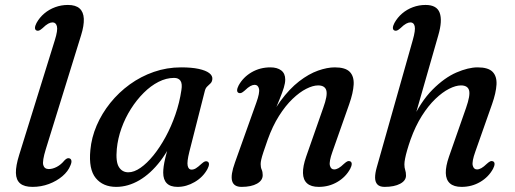

<svg xmlns="http://www.w3.org/2000/svg" viewBox="-20 -738 2064 769"><path d="M304.8 -596.8 163.4 -140.3Q148.8 -92.9 153.3 -76.9Q157.8 -60.9 175.3 -60.9Q190.7 -60.9 207.5 -69.7Q224.2 -78.4 238.1 -95.4Q244.4 -101.8 249 -103.6Q253.6 -105.3 258.4 -103.7Q264.6 -101.7 266 -94.4Q267.3 -87 262 -75.3Q252.9 -51.8 230 -32.3Q207 -12.8 175.9 -1.1Q144.8 10.5 110.3 10.5Q77.2 10.5 60.8 -3.3Q44.4 -17 43.7 -45.4Q43.1 -73.7 56.7 -117.2L199.6 -577Q212.1 -616.9 208 -632.6Q204 -648.3 190.4 -648.3Q182.5 -648.3 173.1 -643.2Q163.7 -638.2 150.4 -625.2Q142 -617.8 136.5 -615.7Q131 -613.7 125.9 -616Q120 -618.9 120.1 -626.7Q120.3 -634.5 126.2 -645.9Q138.3 -667.9 157.5 -684.1Q176.7 -700.3 200.9 -709.2Q225.1 -718.2 252.1 -718.2Q283.1 -718.2 298.8 -704.1Q314.4 -690.1 315.7 -662.9Q316.9 -635.8 304.8 -596.8Z M738.4 -130.2Q728.2 -89.5 731.7 -74.1Q735.2 -58.6 747 -58.6Q755.8 -58.6 764.6 -63.9Q773.4 -69.2 786.7 -81.7Q795.1 -89.3 800.6 -91.4Q806.1 -93.4 811.2 -90.9Q817.1 -88 817 -80.2Q816.8 -72.4 810.9 -61Q793.1 -28.4 759.8 -9Q726.4 10.5 691.2 10.5Q662.2 10.5 648 -4Q633.7 -18.5 633.7 -46.4Q633.7 -58 635.6 -72Q637.5 -85.9 642.4 -106.5Q647.3 -127.1 656.4 -158Q665.5 -188.9 679.6 -234.1L689.1 -216.9Q661.6 -144.4 622.6 -93.5Q583.6 -42.6 538.1 -16Q492.6 10.5 445.4 10.5Q392.5 10.5 363.5 -24.8Q334.5 -60.1 341.9 -136.7Q346.4 -186.9 367.1 -235.2Q387.8 -283.4 421.7 -325.7Q455.6 -367.9 499.9 -400Q544.2 -432 596.3 -450.1Q648.5 -468.2 705.2 -468.2Q747.9 -468.2 776.1 -462Q804.2 -455.8 818 -445.3Q831.7 -434.7 830.5 -421.3Q829.5 -410.5 823.3 -404.3Q817 -398.1 810.3 -391.9Q803.5 -385.7 800.6 -374.7ZM447.8 -141.3Q443 -89.8 456.3 -68.9Q469.5 -47.9 494.1 -47.9Q516.9 -47.9 542.8 -65.9Q568.6 -83.8 594.6 -115.8Q620.5 -147.8 643.2 -189.5Q665.9 -231.1 682.5 -279.1Q699.2 -327.1 706.5 -377Q710.8 -402.8 702.9 -414.4Q695 -426 677.3 -426Q646 -426 614.8 -410.1Q583.6 -394.2 555.4 -366Q527.2 -337.9 504.2 -301.6Q481.2 -265.3 466.5 -224.2Q451.8 -183.1 447.8 -141.3Z M935.5 -366Q929.6 -368.9 929.7 -376.7Q929.9 -384.5 935.8 -395.9Q954 -428.9 987.8 -448.6Q1021.7 -468.2 1062.9 -468.2Q1090.5 -468.2 1106.5 -455.9Q1122.4 -443.6 1122.4 -419.5Q1122.4 -405.2 1116.7 -386.6Q1110.9 -368 1100.3 -341.8Q1089.7 -315.6 1074.4 -278.6Q1059.1 -241.5 1039.9 -190L1037.9 -211.3Q1066.8 -283.7 1103.1 -333.1Q1139.4 -382.4 1178.1 -412.3Q1216.8 -442.1 1253.8 -455.2Q1290.7 -468.2 1321 -468.2Q1363.2 -468.2 1380.8 -450.3Q1398.3 -432.3 1396.5 -399.3Q1394.7 -366.2 1378.6 -320.6L1311.6 -130.4Q1297.5 -91 1301.3 -75.2Q1305.1 -59.4 1318.4 -59.4Q1326.6 -59.4 1335.9 -64.6Q1345.1 -69.7 1358.4 -82.5Q1366.8 -90.1 1372.3 -92.2Q1377.8 -94.2 1382.9 -91.7Q1388.8 -88.8 1388.7 -81Q1388.5 -73.2 1382.6 -61.8Q1364.6 -28.8 1331.1 -9.2Q1297.5 10.5 1256.7 10.5Q1225.7 10.5 1209.9 -3.7Q1194.1 -17.8 1193.5 -44.9Q1192.8 -72 1206.1 -110.3L1274.6 -306Q1292.7 -355.8 1287 -375.8Q1281.3 -395.9 1254.1 -395.9Q1233.3 -395.9 1206.6 -382.3Q1179.9 -368.8 1151.7 -341.8Q1123.4 -314.8 1097.6 -274Q1071.8 -233.3 1052.3 -179Q1041.5 -148.1 1035.2 -129.3Q1028.9 -110.4 1026.5 -99.5Q1024 -88.5 1024 -80.8Q1024 -67.6 1028.1 -58.6Q1032.2 -49.5 1032.2 -36.6Q1032.2 -15.2 1009.3 -2.4Q986.4 10.5 947.6 10.5Q916.2 10.5 909.6 -13.4Q903 -37.2 921.1 -87.2L1006.8 -327.3Q1021 -366.7 1017.3 -382.5Q1013.6 -398.3 1000 -398.3Q992.1 -398.3 982.7 -393.2Q973.3 -388.2 960 -375.2Q951.6 -367.8 946.1 -365.7Q940.6 -363.7 935.5 -366Z M1634.6 -244.8 1735.5 -596.8Q1752.6 -655.4 1741 -686.8Q1729.4 -718.2 1684.6 -718.2Q1657.8 -718.2 1633.8 -709.2Q1609.8 -700.3 1590.8 -684.1Q1571.8 -667.9 1559.7 -645.9Q1553.8 -634.5 1553.6 -626.7Q1553.5 -618.9 1559.4 -616Q1564.5 -613.7 1570 -615.7Q1575.5 -617.8 1583.9 -625.2Q1597.2 -638.2 1606.6 -643.2Q1616 -648.3 1623.9 -648.3Q1637.5 -648.3 1641 -632.6Q1644.6 -616.9 1633.1 -577L1489.1 -68.2Q1482.1 -43.8 1482.3 -26.1Q1482.6 -8.4 1491.8 1Q1501 10.5 1520.3 10.5Q1559.4 10.5 1582.8 -2.1Q1606.1 -14.6 1606.1 -34.8Q1606.1 -48 1602.9 -57.2Q1599.7 -66.4 1599.7 -79.6Q1599.7 -88.8 1602.5 -103.1Q1605.2 -117.3 1610.8 -136.6Q1616.3 -155.9 1624.4 -179Q1643.9 -233.3 1669.7 -274Q1695.5 -314.8 1723.8 -341.8Q1752 -368.8 1778.7 -382.3Q1805.4 -395.9 1826.2 -395.9Q1853.4 -395.9 1858.8 -375.9Q1864.2 -356 1846.7 -306L1778.2 -110.3Q1764.9 -72 1765.5 -44.9Q1766.2 -17.8 1782 -3.7Q1797.8 10.5 1828.8 10.5Q1869.6 10.5 1903.2 -9.2Q1936.7 -28.8 1954.7 -61.8Q1960.6 -73.2 1960.8 -81Q1960.9 -88.8 1955 -91.7Q1949.9 -94.2 1944.4 -92.2Q1938.9 -90.1 1930.5 -82.5Q1917.2 -69.7 1908 -64.6Q1898.7 -59.4 1890.5 -59.4Q1877.2 -59.4 1873.4 -75.2Q1869.6 -91 1883.7 -130.4L1950.7 -320.6Q1966.8 -366.2 1968.6 -399.3Q1970.4 -432.3 1952.9 -450.3Q1935.3 -468.2 1893.1 -468.2Q1855.9 -468.2 1808 -447.6Q1760.1 -426.9 1712.3 -378.9Q1664.4 -330.8 1626.5 -248.2Z"/></svg>

Font: Fraunces
Style: Italic
Weight: 900
Italic angle: -16°
Version: Version 1.000;[0bf87f6ff]